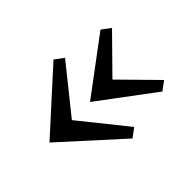

<svg xmlns="http://www.w3.org/2000/svg" viewBox="-93 -580 636 636"><g transform="rotate(-45 225.0 -262.0)"><path d="M211 -447 7 -262 211 -77 242 -100 112 -262 242 -424ZM391 -407 197 -262 391 -117 422 -140 302 -262 422 -384Z"/></g></svg>

Font: Sprat Condensed Black
Style: Regular
Weight: 900
Designer: Ethan Nakache
Foundry: Collletttivo
Version: Version 2.000;Glyphs 3.2 (3217)